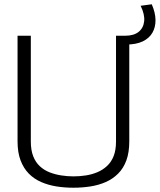

<svg xmlns="http://www.w3.org/2000/svg" viewBox="-20 -867 747 897"><path d="M62 -207V-700H124V-206Q124 -166 135 -137.5Q146 -109 166 -90.5Q186 -72 211.5 -62Q237 -52 266 -47.5Q295 -43 323 -43Q353 -43 381.5 -47.5Q410 -52 435 -62.5Q460 -73 480 -91.5Q500 -110 511 -138Q522 -166 522 -206V-700H584V-207Q584 -155 570.5 -118Q557 -81 532 -56Q507 -31 474 -16.5Q441 -2 402.5 4Q364 10 323 10Q282 10 244 4Q206 -2 172.5 -16.5Q139 -31 114.5 -56Q90 -81 76 -118Q62 -155 62 -207ZM557 -659V-700H564Q605 -700 627.5 -718Q650 -736 653.5 -767.5Q657 -799 637 -840L689 -847Q706 -808 706.5 -774Q707 -740 692 -714Q677 -688 646.5 -673.5Q616 -659 570 -659Z"/></svg>

Font: Georama ExtraCondensed Thin Light
Style: Regular
Weight: 300
Version: Version 1.001